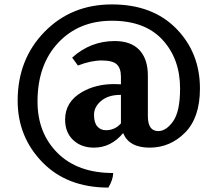

<svg xmlns="http://www.w3.org/2000/svg" viewBox="-20 -703 986 870"><path d="M528 -144V-273Q526 -273 524 -273Q471 -273 438.5 -246Q406 -219 406 -183Q406 -147 421 -130Q436 -113 460 -113Q501 -113 528 -144ZM650 -361V-177Q650 -109 697 -109Q733 -109 764.5 -153.5Q796 -198 796 -302Q796 -436 716.5 -522.5Q637 -609 487 -609Q337 -609 243.5 -509Q150 -409 150 -243Q150 -100 241 -9.5Q332 81 493 81Q492 112 471 147Q284 147 172 32Q60 -83 60 -247Q60 -434 181.5 -558.5Q303 -683 487 -683Q671 -683 778.5 -573.5Q886 -464 886 -302Q886 -170 818.5 -102Q751 -34 658 -34Q565 -34 538 -100Q483 -34 406 -34Q348 -34 311.5 -68.5Q275 -103 275 -161Q275 -241 350 -285Q413 -322 497 -322Q512 -322 528 -321V-355Q528 -394 509 -411.5Q490 -429 441 -429Q392 -429 333 -406L307 -442Q390 -517 500 -517Q574 -517 612 -476Q650 -435 650 -361Z"/></svg>

Font: Halant Semibold
Style: Regular
Weight: 600
Version: Version 1.100;PS 1.0;hotconv 1.0.78;makeotf.lib2.5.61930; tt